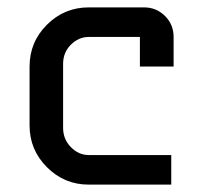

<svg xmlns="http://www.w3.org/2000/svg" viewBox="-20 -500 550 520"><path d="M443.8 0H220.2Q154.3 0 107.2 -47.1Q60.1 -94.2 60.1 -160.2V-319.8Q60.1 -386.2 107.2 -433.1Q154.3 -480 220.2 -480H370.1Q403.3 -480 426.8 -456.8Q450.2 -433.6 450.2 -399.9V-319.8H358.9V-399.9H220.2Q192.9 -399.9 171.9 -378.9Q150.9 -357.9 150.9 -327.1V-153.8Q150.9 -123 171.9 -101.6Q192.9 -80.1 220.2 -80.1H443.8Z"/></svg>

Font: Laconic
Style: Regular
Weight: 400
Designer: Robby Woodard
Version: Version 1.000